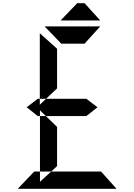

<svg xmlns="http://www.w3.org/2000/svg" viewBox="-20 -968 840 1201"><path d="M91 213 194 105H230V169L300 105H612L709 213ZM216 -242Q180 -271 147 -297L216 -350H229V-313L268 -350H520L590 -297L520 -242H267L230 -278V-242ZM259 -803H607L509 -695H363ZM463 -948H509L607 -840H359ZM300 105 337 71V-174L267 -242H230V105ZM229 -350H268L337 -415V-663L229 -760Z"/></svg>

Font: Digital Numbers
Style: Regular
Weight: 400
Version: Version 001.102